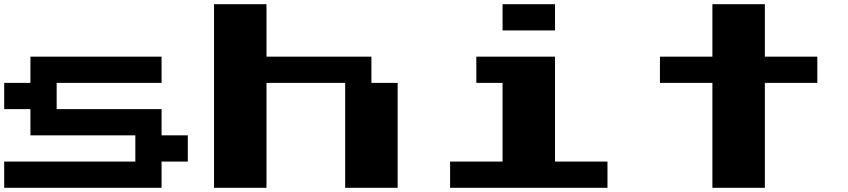

<svg xmlns="http://www.w3.org/2000/svg" viewBox="-20 -1020 4040 915"><path d="M125 -687.5V-750H437.5H750V-687.5V-625H500H250V-562.5V-500H500H750V-437.5V-375H812.5H875V-312.5V-250H812.5H750V-187.5V-125H375H0V-187.5V-250H312.5H625V-312.5V-375H375H125V-437.5V-500H62.5H0V-562.5V-625H62.5H125Z M1000 -562.5V-1000H1125H1250V-875V-750H1500H1750V-687.5V-625H1812.5H1875V-375V-125H1750H1625V-375V-625H1437.5H1250V-375V-125H1125H1000Z M2250 -687.5V-750H2437.5H2625V-500V-250H2750H2875V-187.5V-125H2500H2125V-187.5V-250H2250H2375V-437.5V-625H2312.5H2250ZM2375 -937.5V-1000H2500H2625V-937.5V-875H2500H2375Z M3375 -875V-1000H3500H3625V-875V-750H3750H3875V-687.5V-625H3750H3625V-375V-125H3500H3375V-375V-625H3250H3125V-687.5V-750H3250H3375Z"/></svg>

Font: Press Start 2P
Style: Regular
Weight: 500
Monospace: yes
Version: Version 2.14